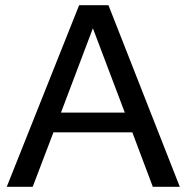

<svg xmlns="http://www.w3.org/2000/svg" viewBox="-20 -720 719 740"><path d="M6 0 285 -700H398L673 0H569L490 -210H186L106 0ZM215 -286H461L338 -611Z"/></svg>

Font: Rosa Sans
Style: Regular
Weight: 400
Designer: Pentagram / MCKL
Foundry: Pentagram / MCKL
Version: Version 1.005;September 16, 2019;FontCreator 11.5.0.2425 64-